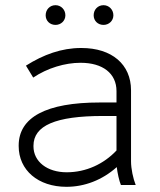

<svg xmlns="http://www.w3.org/2000/svg" viewBox="-20 -713 615 740"><path d="M379 -617C400 -617 417 -633 417 -654C417 -676 400 -693 379 -693C357 -693 341 -676 341 -654C341 -633 357 -617 379 -617ZM194 -617C215 -617 232 -633 232 -654C232 -676 215 -693 194 -693C172 -693 156 -676 156 -654C156 -633 172 -617 194 -617ZM236 7C306 7 374 -19 430 -69C433 -45 439 -17 446 0H503C493 -25 485 -63 485 -91V-365C485 -465 411 -528 294 -528H292C218 -528 148 -503 80 -460L108 -414C163 -451 231 -471 290 -471H291C376 -471 429 -430 429 -362V-318H364C158 -318 52 -261 52 -152V-150C52 -57 127 7 236 7ZM237 -49C162 -49 109 -90 109 -149V-151C109 -229 194 -266 377 -266H429V-133C380 -81 312 -49 237 -49Z"/></svg>

Font: Fixel Display Light
Style: Regular
Weight: 300
Designer: AlfaBravo + MacPaw
Foundry: Kyrylo Tkachov, Marchela Mozhyna, Serhii Makarenko, Maria Weinstein, Zakhar Kryvoshyya
Version: Version 1.211